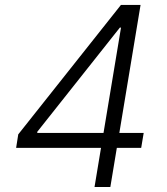

<svg xmlns="http://www.w3.org/2000/svg" viewBox="-20 -747 666 767"><path d="M44.4 -156.2 52.9 -210.2 463.1 -727.3H541.5L456.7 -215.9H554L544 -156.2H446.7L420.8 0H357.6L383.5 -156.2ZM393.5 -215.9 463.4 -636.7H458.8L128.9 -220.5V-215.9Z"/></svg>

Font: Karasuma Gothic
Style: Light Italic
Weight: 300
Italic angle: 9.39998°
Designer: Rasmus Andersson / Ryoko Nishizuka
Foundry: rsms
Version: Version 1.00